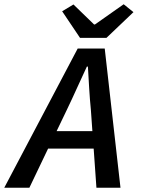

<svg xmlns="http://www.w3.org/2000/svg" viewBox="-53 -882 673 902"><path d="M261 -366 213 -266H381L374 -365Q369 -416 366 -466.5Q363 -517 360 -569H355Q331 -518 308.5 -468Q286 -418 261 -366ZM-33 0 312 -654H439L513 0H400L387 -184H173L85 0ZM323 -704 239 -829 292 -861 389 -767H393L528 -862L574 -825L447 -704Z"/></svg>

Font: Source Code Pro Semibold
Style: Italic
Weight: 600
Italic angle: -11°
Monospace: yes
Designer: Paul D. Hunt, Teo Tuominen
Foundry: Adobe Systems Incorporated
Version: Version 1.050;PS 1.000;hotconv 16.6.51;makeotf.lib2.5.65220